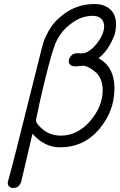

<svg xmlns="http://www.w3.org/2000/svg" viewBox="-20 -720 592 946"><path d="M18.1 179.2Q18.1 176.3 21 168Q36.1 114.7 65.9 -3.9L180.2 -460Q189 -495.1 195.1 -514.6Q201.2 -534.2 220 -568.1Q238.8 -602.1 267.1 -627.9Q343.3 -699.7 443.8 -700.2Q494.6 -700.2 523.2 -673.6Q551.8 -647 551.8 -601.1Q551.8 -583 547.9 -562Q543.9 -541 522.9 -502Q502 -462.9 465.8 -433.1Q543.9 -390.1 543.9 -285.2Q543.9 -171.4 468 -82.8Q392.1 5.9 275.9 5.9Q198.7 5.9 140.1 -61Q86.9 167 85 172.9Q76.2 206.1 44.9 206.1Q32.7 206.1 25.4 198.7Q18.1 191.4 18.1 179.2ZM157.2 -127.9Q157.2 -109.9 193.1 -80.8Q229 -51.8 279.8 -51.8Q361.8 -51.8 423.8 -123.3Q485.8 -194.8 485.8 -274.9Q485.8 -335 450 -365.5Q414.1 -396 387.2 -396Q383.3 -396 370.6 -394.5Q357.9 -393.1 352.1 -393.1Q318.8 -393.1 318.8 -418.9Q318.8 -431.2 329.8 -444.6Q340.8 -458 362.8 -458Q365.7 -458 371.8 -457.5Q377.9 -457 381.8 -457Q418 -457 455.6 -503.9Q493.2 -550.8 493.2 -590.8Q493.2 -613.8 478 -627.9Q462.9 -642.1 438 -642.1Q413.1 -642.1 386 -634Q358.9 -626 322.5 -597.9Q286.1 -569.8 261.2 -523.9Q245.1 -494.1 219 -395Q192.9 -295.9 174.8 -211.9Z"/></svg>

Font: CMU Concrete
Style: Italic
Weight: 500
Italic angle: -14.04°
Version: Version 0.7.0